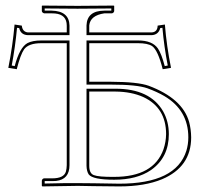

<svg xmlns="http://www.w3.org/2000/svg" viewBox="-20 -666 750 688"><path d="M299.8 -337.9V-71.8Q299.8 -44.9 315.9 -38.6Q333.5 -31.7 389.2 -32.2Q530.8 -32.2 565.9 -131.3Q574.7 -157.2 575.2 -185.1Q575.2 -280.3 493.2 -318.4Q450.7 -337.4 394 -337.9ZM522.9 -549.8Q544.4 -550.8 544.9 -574.2L570.8 -578.1Q577.1 -500 592.8 -422.9L563 -418Q545.9 -486.3 524.9 -501Q508.8 -511.2 475.1 -511.2H299.8V-373H378.9Q473.1 -372.6 512.2 -358.9Q633.8 -313.5 657.7 -229Q664.6 -203.1 665 -173.8Q665 -67.9 561 -23.9Q499 2 407.2 2Q357.9 2 315.4 1Q284.2 0 258.8 0L131.8 2L129.9 0V-19Q131.8 -26.4 138.2 -26.9H167Q209.5 -26.9 216.3 -51.8Q218.8 -61 219.2 -74.2V-511.2H127.9Q82.5 -511.2 66.4 -489.3Q53.2 -470.2 40 -418L9.8 -422.9Q25.4 -501 32.2 -578.1L58.1 -574.2Q60.5 -551.8 80.1 -549.8H219.2V-574.2Q219.2 -613.8 177.2 -617.7Q170.9 -618.2 165 -618.2H138.2Q131.3 -620.1 129.9 -626V-645L131.8 -646Q132.8 -646 257.8 -645L387.2 -646L389.2 -645V-626Q387.2 -619.1 380.9 -618.2H354Q303.7 -610.8 299.8 -575.2V-549.8ZM290 -348.1H394Q517.6 -348.1 564.5 -267.1Q585 -230.5 585 -185.1Q585 -101.6 521 -56.6Q470.2 -22 389.2 -22Q312.5 -22 297.9 -41Q290.5 -52.2 290 -71.8ZM522.9 -540H290V-575.2Q292 -627.4 354 -627.9H378.9V-635.7Q289.1 -634.8 257.8 -634.8Q222.7 -634.8 140.1 -635.7V-627.9H165Q228 -626.5 229 -574.2V-540H80.1Q54.2 -541 48.8 -565.4L41 -566.4Q34.7 -498 22 -431.2L32.7 -429.2Q50.3 -496.1 78.6 -511.7Q96.7 -521 127.9 -521H229V-74.2Q229 -22.9 180.7 -17.6Q173.8 -17.1 167 -17.1H140.1V-8.3Q215.3 -10.3 258.8 -9.8Q285.2 -9.8 315.9 -9.3Q358.9 -8.3 407.2 -7.8Q610.8 -7.8 647.9 -126Q654.8 -148.9 654.8 -173.8Q654.8 -271 568.8 -321.8Q543 -336.9 508.3 -349.6Q471.2 -362.8 378.9 -362.8H290V-521H475.1Q525.9 -521 545.9 -492.2Q559.1 -472.2 570.3 -429.2L581.1 -431.2Q567.9 -499 562 -566.4L554.2 -565.4Q547.9 -541 522.9 -540Z"/></svg>

Font: Linux Biolinum Outline O
Style: Bold
Weight: 700
Designer: Philipp H. Poll
Foundry: Philipp H. Poll
Version: Version 0.9.2